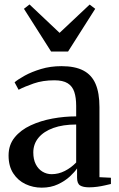

<svg xmlns="http://www.w3.org/2000/svg" viewBox="-20 -833 534 862"><path d="M167.5 9.5Q128.5 9.5 94.5 -6.5Q60.5 -22.5 39.5 -54.8Q18.5 -87 18.5 -135Q18.5 -182.5 45.8 -216Q73 -249.5 117.8 -270.2Q162.5 -291 216 -300.8Q269.5 -310.5 322 -310.5V-357.5Q322 -395 313.5 -420.5Q305 -446 283.8 -459.2Q262.5 -472.5 224 -472.5Q172 -472.5 131 -458.2Q90 -444 63.5 -430L45.5 -463.5Q60.5 -476.5 91.2 -493.5Q122 -510.5 164.2 -523.2Q206.5 -536 256 -536Q317 -536 354.5 -516.2Q392 -496.5 409.2 -456Q426.5 -415.5 426.5 -352.5V-37.5L478 -35V-7Q467.5 -4.5 451.2 -0.8Q435 3 416.5 5.5Q398 8 380 8Q353 8 339.5 -0.5Q326 -9 326 -35.5V-77Q316 -61.5 294 -41Q272 -20.5 240 -5.5Q208 9.5 167.5 9.5ZM212 -51Q242.5 -51 271 -65.5Q299.5 -80 322 -103.5V-274Q262.5 -274 219.5 -258.5Q176.5 -243 153 -214.8Q129.5 -186.5 129.5 -148.5Q129.5 -117.5 140.5 -95.8Q151.5 -74 170.5 -62.5Q189.5 -51 212 -51ZM209.5 -601.5 87.5 -793.5 112.5 -813 247.5 -685.5 382.5 -812.5 407.5 -793.5 285.5 -601.5Z"/></svg>

Font: Merriweather 96pt Medium
Style: Regular
Weight: 500
Version: Version 2.100